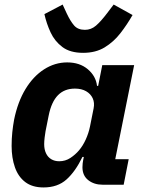

<svg xmlns="http://www.w3.org/2000/svg" viewBox="-20 -811 631 843"><path d="M523 0H430Q393 0 367.5 -20Q342 -40 342 -77Q342 -85 343 -94Q344 -103 345 -107L348 -122H342Q311 -58 272 -23Q233 12 171 12Q122 12 91 -11.5Q60 -35 45.5 -76.5Q31 -118 31 -170Q31 -202 34 -230.5Q37 -259 42 -286Q58 -364 92 -420Q126 -476 173.5 -506.5Q221 -537 275 -537Q330 -537 365.5 -507Q401 -477 406 -434H411L429 -525H569L486 -112H545ZM240 -103Q267 -103 289 -117.5Q311 -132 327 -151Q344 -171 356.5 -198.5Q369 -226 375 -255L391 -335Q396 -360 387 -379.5Q378 -399 358 -410.5Q338 -422 309 -422Q263 -422 234.5 -393Q206 -364 194 -305L180 -235Q178 -225 176 -207.5Q174 -190 174 -178Q174 -155 182 -138Q190 -121 205 -112Q220 -103 240 -103ZM345 -579Q288 -579 254 -604.5Q220 -630 202 -669Q184 -708 175 -749L255 -791L273 -752Q289 -718 305.5 -699Q322 -680 353 -680Q380 -680 401.5 -698.5Q423 -717 451 -754L479 -791L562 -745Q538 -703 508.5 -665Q479 -627 439.5 -603Q400 -579 345 -579Z"/></svg>

Font: IBM Plex Sans
Style: Bold Italic
Weight: 700
Italic angle: -11.31°
Designer: Mike Abbink, Paul van der Laan, Pieter van Rosmalen
Foundry: Bold Monday
Version: Version 3.201